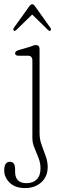

<svg xmlns="http://www.w3.org/2000/svg" viewBox="-30 -682 320 934"><path d="M162.5 -32Q162.5 -4.5 172.5 23Q182.5 50.5 192.2 77.2Q202 104 202 130Q202 176.5 171 204.8Q140 233 91.5 233Q44.5 233 17.5 207Q-9.5 181 -9.5 147Q-9.5 105 18.5 105Q43.5 105 43.5 142V156Q43.5 180.5 57.2 195Q71 209.5 100 209Q131.5 208.5 149.2 190.2Q167 172 167 136.5Q167 110.5 157.2 85.8Q147.5 61 137.5 37Q127.5 13 127.5 -10V-387Q127.5 -411 106.5 -411H59.5Q43.5 -411 43.5 -423Q43.5 -433 59.5 -438L114.5 -454Q122 -456.5 130.5 -459.8Q139 -463 143.5 -463Q162.5 -463 162.5 -443ZM215.4 -533Q211 -529.5 204.2 -535.5L126.6 -611.5L48.6 -535.5Q41.8 -529.5 37.4 -533Q31.8 -538 37.8 -547L111.4 -650Q119.8 -661.5 127 -661.5Q133.4 -661.5 141.4 -650L215 -547Q221 -538 215.4 -533Z"/></svg>

Font: Fraunces 9pt SuperSoft Thin
Style: Regular
Weight: 100
Version: Version 1.000;[b76b70a41]